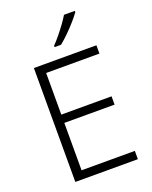

<svg xmlns="http://www.w3.org/2000/svg" viewBox="-171 -1040 895 1131"><g transform="rotate(-20 276.5 -474.0)"><path d="M492 0H100V-714H492V-662H158V-401H473V-349H158V-52H492ZM442 -940Q427 -919 402.5 -891Q378 -863 350 -835.5Q322 -808 297 -788H257V-797Q276 -816 298 -843Q320 -870 340.5 -898Q361 -926 374 -948H442Z"/></g></svg>

Font: Noto Sans Lao UI Light
Style: Regular
Weight: 300
Designer: Monotype Design Team
Foundry: Monotype Imaging Inc.
Version: Version 2.000; ttfautohint (v1.8.4.7-5d5b)